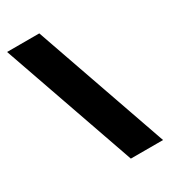

<svg xmlns="http://www.w3.org/2000/svg" viewBox="-189 -801 857 966"><g transform="rotate(-30 239.0 -318.0)"><path d="M10 -706H197L468 70H281Z"/></g></svg>

Font: Elaine Sans ExtraBold
Style: Regular
Weight: 800
Designer: Wei Huang
Foundry: Wei Huang
Version: Version 2.001;December 24, 2019;FontCreator 12.0.0.2547 64-b